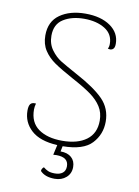

<svg xmlns="http://www.w3.org/2000/svg" viewBox="-96 -764 735 1016"><g transform="rotate(10 271.5 -255.5)"><path d="M282 12 276 41Q314 41 335 60Q356 79 356 111Q356 146 331.5 167.5Q307 189 270 189Q218 189 192 161V159Q192 154 195.5 148Q199 142 204 139Q216 149 229.5 155Q243 161 266 161Q292 161 307.5 149Q323 137 323 113Q323 64 258 64L241 65L253 11Q159 6 112.5 -36.5Q66 -79 66 -142Q66 -167 74.5 -177.5Q83 -188 104 -186Q99 -169 99 -153Q99 -84 146.5 -50Q194 -16 274 -16Q357 -16 404.5 -51.5Q452 -87 452 -155Q452 -198 431.5 -230Q411 -262 374.5 -288.5Q338 -315 271 -351Q205 -387 169.5 -411.5Q134 -436 112 -469.5Q90 -503 90 -550Q90 -625 143.5 -662.5Q197 -700 280 -700Q363 -700 414 -664.5Q465 -629 465 -570Q465 -558 462 -550.5Q459 -543 452 -539Q446 -536 440 -536L428 -538Q434 -549 434 -564Q434 -617 389.5 -644.5Q345 -672 278 -672Q212 -672 167 -644Q122 -616 122 -554Q122 -510 145.5 -478Q169 -446 197.5 -428.5Q226 -411 288 -377Q389 -323 436.5 -274.5Q484 -226 484 -155Q484 -87 438.5 -38Q393 11 282 12Z"/></g></svg>

Font: Arima Madurai Thin
Style: Regular
Weight: 250
Designer: Joana Correia and Natanael Gama
Foundry: NDISCOVER
Version: Version 1.020; ttfautohint (v1.5) -l 7 -r 28 -G 50 -x 13 -D 